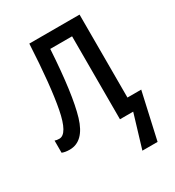

<svg xmlns="http://www.w3.org/2000/svg" viewBox="-175 -641 848 930"><g transform="rotate(-30 249.5 -175.5)"><path d="M413 -537H132Q120 -307 96.5 -186Q73 -65 28 -65Q13 -65 3 -69V-1Q20 6 45 6Q125 6 158.5 -106Q192 -218 207 -464H329V0H403L347 186H432L490 -73H413Z"/></g></svg>

Font: Noto Sans Display SemiCondensed
Style: Regular
Weight: 400
Width: 4
Designer: Monotype Design team
Foundry: Monotype Imaging Inc.
Version: 1.000